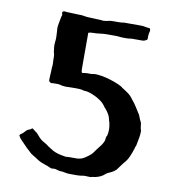

<svg xmlns="http://www.w3.org/2000/svg" viewBox="-74 -643 695 768"><g transform="rotate(10 273.0 -258.5)"><path d="M473 -570Q476 -568 476.5 -564.5Q477 -561 477 -559Q474 -550 473.5 -541Q473 -532 473 -524Q470 -521 464.5 -518.5Q459 -516 453 -516H411Q403 -515 398 -514.5Q393 -514 390 -514H383H381H380H379H378Q373 -514 366.5 -514.5Q360 -515 346 -516H308Q296 -516 282 -514Q268 -512 254 -512Q251 -512 245.5 -511.5Q240 -511 235 -509V-363Q235 -360 235.5 -355Q236 -350 238 -347Q244 -347 248 -348Q252 -349 258 -349H277Q281 -350 284.5 -350.5Q288 -351 293 -351Q302 -351 317.5 -348.5Q333 -346 353 -340Q373 -334 388.5 -327Q404 -320 407 -316Q422 -307 433.5 -298.5Q445 -290 453 -278Q465 -264 474 -249.5Q483 -235 492 -221Q495 -215 496 -211Q497 -207 500 -201Q506 -192 506.5 -181Q507 -170 511 -159Q511 -145 508.5 -130.5Q506 -116 503 -102Q503 -99 500.5 -94Q498 -89 498 -86Q493 -69 485 -51Q477 -33 465 -21Q459 -12 453.5 -5.5Q448 1 442 10Q436 15 433 17.5Q430 20 424 23Q418 26 411 29Q404 32 394 41Q388 46 376 50.5Q364 55 350 56Q349 56 348 57H346H345Q344 57 344 58Q341 58 336 57.5Q331 57 317 57Q304 60 290 60H287H286H285H275H273H271H270H269H268H265H264H261Q256 60 251 59.5Q246 59 241 58H240H239L238 57H237H236H235H234L233 56H232H231Q217 56 209 53Q201 50 193 50Q191 51 187 51Q181 51 173.5 47Q166 43 158 41Q149 38 140.5 34.5Q132 31 123 25Q115 19 104 13Q93 7 85 -2L73 -13Q65 -22 56.5 -30Q48 -38 43 -44Q40 -47 39 -50Q38 -53 35 -55Q35 -60 39 -63Q44 -65 50 -71.5Q56 -78 59 -81Q65 -86 70 -87Q75 -88 81 -94Q87 -91 92.5 -86Q98 -81 101 -80Q106 -75 110 -70Q114 -65 118 -61Q128 -51 142 -44Q148 -41 154 -36Q160 -31 165 -29Q168 -26 171 -25Q174 -24 177 -21Q188 -15 200.5 -11.5Q213 -8 227 -6Q230 -5 235 -5Q236 -5 238 -5.5Q240 -6 246 -6H248H249H261H262H263H265H266H268H269H270H272H274H276Q291 -6 304 -13Q310 -16 322 -25Q334 -34 338 -40Q349 -56 360 -69.5Q371 -83 376 -97Q376 -100 377 -107Q378 -114 381 -117Q384 -129 384 -142Q384 -154 381 -167Q381 -170 379 -174.5Q377 -179 377 -182Q374 -196 366 -208Q358 -220 350 -228Q341 -242 327.5 -251.5Q314 -261 300 -267Q289 -272 279 -275Q269 -278 258 -278Q249 -281 240.5 -281.5Q232 -282 223 -282Q203 -282 194.5 -281.5Q186 -281 185 -281Q172 -281 154 -286H138Q133 -286 129 -286Q127 -285 126 -285Q121 -285 116 -290Q114 -291 114 -297.5Q114 -304 114.5 -312.5Q115 -321 115.5 -330.5Q116 -340 116 -347Q117 -351 117 -355Q117 -359 117 -363Q117 -367 116.5 -374.5Q116 -382 116 -393Q116 -399 114 -405Q112 -411 112 -416Q111 -423 110.5 -428.5Q110 -434 110 -439Q110 -444 111 -451.5Q112 -459 112 -470Q112 -482 111 -491.5Q110 -501 110 -505Q110 -510 110.5 -514.5Q111 -519 112 -524Q114 -535 115 -540.5Q116 -546 118 -555Q120 -559 120 -561Q120 -564 119 -566Q118 -568 118 -570Q118 -574 121 -575Q123 -577 126 -577Q127 -577 130 -576.5Q133 -576 135 -576Q146 -576 159.5 -575Q173 -574 185 -574H191Q199 -574 209 -572Q219 -570 231 -570Q242 -570 253.5 -569Q265 -568 277 -568Q280 -567 286 -567Q290 -567 296.5 -568Q303 -569 311 -571Q316 -572 328 -572H347Q353 -572 358.5 -572.5Q364 -573 369 -574H438Q447 -574 455.5 -572Q464 -570 473 -570Z"/></g></svg>

Font: Kirang Haerang sl
Style: Regular
Weight: 400
Version: Version 1.00